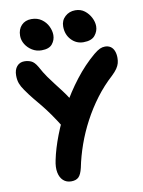

<svg xmlns="http://www.w3.org/2000/svg" viewBox="-102 -1018 824 1103"><g transform="rotate(-10 310.0 -466.0)"><path d="M223 16Q195 16 176.5 -1Q158 -18 152 -48.5Q146 -79 155 -120Q168 -184 197 -259.5Q226 -335 268.5 -412.5Q311 -490 365 -560Q419 -630 481 -682Q503 -700 517.5 -706.5Q532 -713 547 -713Q566 -713 579.5 -704Q593 -695 600 -677.5Q607 -660 607 -637Q607 -620 603 -605.5Q599 -591 588.5 -575.5Q578 -560 558 -541Q505 -493 461.5 -435Q418 -377 384 -313Q350 -249 326.5 -182.5Q303 -116 290 -51Q281 -13 266 1.5Q251 16 223 16ZM292 -255Q274 -255 260.5 -263Q247 -271 238 -287Q203 -344 177.5 -380Q152 -416 131.5 -441Q111 -466 91 -490Q71 -514 46 -550Q31 -571 23.5 -591Q16 -611 16 -638Q16 -671 32.5 -690.5Q49 -710 76 -710Q97 -710 115.5 -702Q134 -694 151 -665Q172 -626 191 -599.5Q210 -573 227 -551Q244 -529 262 -505.5Q280 -482 299.5 -451.5Q319 -421 343 -376Q351 -359 351.5 -338.5Q352 -318 345.5 -299Q339 -280 325 -267.5Q311 -255 292 -255ZM431 -759Q389 -759 360 -790Q331 -821 331 -868Q331 -903 355.5 -925.5Q380 -948 415 -948Q447 -948 469.5 -930.5Q492 -913 505 -887.5Q518 -862 518 -837Q518 -808 498 -783.5Q478 -759 431 -759ZM186 -755Q156 -755 131.5 -770Q107 -785 92.5 -808.5Q78 -832 78 -858Q78 -896 100 -919Q122 -942 158 -942Q193 -942 217.5 -924.5Q242 -907 254.5 -881Q267 -855 267 -830Q267 -801 248.5 -778Q230 -755 186 -755Z"/></g></svg>

Font: Shantell Sans
Style: Bold
Weight: 700
Designer: Stephen Nixon, Anya Danilova, Shantell Martin
Foundry: Arrow Type
Version: Version 1.011;[c5ecc13dd]